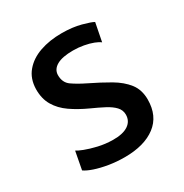

<svg xmlns="http://www.w3.org/2000/svg" viewBox="-138 -673 756 790"><g transform="rotate(-30 240.0 -278.0)"><path d="M52 -33 68 -118Q75.5 -112.5 99.2 -103.2Q123 -94 156.2 -86.2Q189.5 -78.5 225 -78Q273 -77.5 298 -94.5Q323 -111.5 323 -142Q323 -163.5 308 -179.5Q293 -195.5 266.8 -209.2Q240.5 -223 207 -238Q162 -258.5 127.5 -282.5Q93 -306.5 73.8 -339Q54.5 -371.5 55 -417Q56 -466.5 83.8 -499.2Q111.5 -532 157.5 -548Q203.5 -564 260 -564Q312.5 -564 352 -553.2Q391.5 -542.5 404 -535L387 -448Q378 -455.5 359.2 -462.8Q340.5 -470 316 -474.5Q291.5 -479 266 -479Q215 -479 189 -464.2Q163 -449.5 162 -423Q161.5 -386.5 187.2 -368.5Q213 -350.5 249 -333Q300.5 -308 342 -283.8Q383.5 -259.5 407.8 -228.2Q432 -197 432 -151Q432 -73 378.5 -32.5Q325 8 232 8Q193.5 8 157.2 2Q121 -4 93.2 -13.5Q65.5 -23 52 -33Z"/></g></svg>

Font: Koeln Type Sans
Style: Regular
Weight: 400
Designer: Eben Sorkin
Foundry: Eben Sorkin
Version: Version 2.001